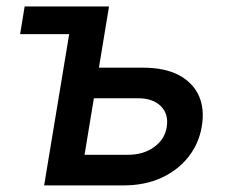

<svg xmlns="http://www.w3.org/2000/svg" viewBox="-20 -562 693 582"><path d="M41 -458.5 54.7 -542.5H246.6L232.9 -458.5ZM254.4 -356.9H412.6Q479.5 -356.9 522.2 -334.2Q564.9 -311.5 582.8 -271.7Q600.6 -231.9 591.8 -179.7Q583.5 -127.9 552 -87.4Q520.5 -46.9 470.2 -23.4Q419.9 0 354 0H113.8L203.6 -542.5H310.5L236.3 -92.8H368.2Q414.6 -92.8 447 -116.2Q479.5 -139.6 485.4 -176.8Q491.7 -215.8 467.8 -240Q443.8 -264.2 397.9 -264.2H238.3Z"/></svg>

Font: Inter 16pt Medium
Style: Italic
Weight: 500
Italic angle: -9.3988°
Version: Version 4.001;git-66647c0bb